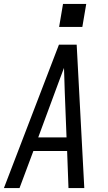

<svg xmlns="http://www.w3.org/2000/svg" viewBox="-32 -964 552 984"><path d="M-12 0 270 -735H361L400 0H319L312 -190H139L68 0ZM309 -260 300 -490Q299 -522 298 -553.5Q297 -585 296 -616Q284 -585 272.5 -553.5Q261 -522 249 -490L164 -260ZM271 -826 291 -944H410L390 -826Z"/></svg>

Font: Iosevka SS04
Style: Italic
Weight: 400
Italic angle: -9°
Monospace: yes
Designer: Belleve Invis
Foundry: Belleve Invis
Version: Version 19.0.0; ttfautohint (v1.8.4)